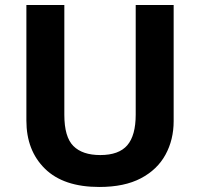

<svg xmlns="http://www.w3.org/2000/svg" viewBox="-20 -734 796 764"><path d="M671 -252Q671 -178 638.5 -118.5Q606 -59 540.5 -24.5Q475 10 375 10Q233 10 159 -62.5Q85 -135 85 -254V-714H236V-277Q236 -189 272 -153Q308 -117 379 -117Q453 -117 486.5 -156Q520 -195 520 -278V-714H671Z"/></svg>

Font: Noto Sans Bassa Vah
Style: Regular
Weight: 400
Designer: Monotype Design Team
Foundry: Monotype Imaging Inc.
Version: Version 2.002